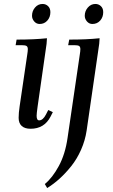

<svg xmlns="http://www.w3.org/2000/svg" viewBox="-20 -637 566 960"><path d="M204.1 283.2Q242.2 252 274.2 192.9Q306.2 133.8 317.9 51.8L378.9 -363.8Q381.8 -380.9 381.8 -391.1Q381.8 -402.8 375.7 -407Q369.6 -411.1 352.1 -411.1H320.8L326.2 -439Q415 -439 478 -445.8L476.1 -418L413.1 16.1Q405.8 65.4 385.3 111.8Q364.7 158.2 336.2 193.8Q307.6 229.5 277.6 256.6Q247.6 283.7 215.8 303.2ZM403.8 -558.1Q403.8 -581.5 419.2 -599.4Q434.6 -617.2 457 -617.2Q473.1 -617.2 484.6 -606.2Q496.1 -595.2 496.1 -576.2Q496.1 -551.3 481 -534.2Q465.8 -517.1 441.9 -517.1Q425.8 -517.1 414.8 -529.8Q403.8 -542.5 403.8 -558.1ZM58.1 -411.1 63 -439Q151.4 -439 214.8 -445.8L212.9 -418L168 -104Q163.1 -68.8 163.1 -58.1Q163.1 -35.2 175.8 -35.2Q194.8 -35.2 210 -64.9L221.2 -86.9L244.1 -76.2L232.9 -54.2Q201.7 6.8 132.8 6.8Q104 6.8 88.6 -7.1Q73.2 -21 73.2 -47.9Q73.2 -71.8 78.1 -105L116.2 -363.8Q119.1 -380.9 119.1 -391.1Q119.1 -402.8 112.8 -407Q106.4 -411.1 88.9 -411.1ZM140.1 -558.1Q140.1 -582 155.3 -599.6Q170.4 -617.2 192.9 -617.2Q209 -617.2 220.5 -606.2Q231.9 -595.2 231.9 -576.2Q231.9 -551.3 216.8 -534.2Q201.7 -517.1 178.2 -517.1Q162.1 -517.1 151.1 -529.8Q140.1 -542.5 140.1 -558.1Z"/></svg>

Font: Dihjauti S
Style: Bold Italic
Weight: 700
Italic angle: -9°
Designer: T. Christopher White
Version: Version 3.0.0